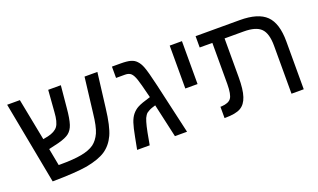

<svg xmlns="http://www.w3.org/2000/svg" viewBox="-67 -959 2196 1324"><g transform="rotate(-20 1031.5 -297.0)"><path d="M314 -439.9 326.2 -599.1H418.9L403.8 -439Q397 -360.8 383.8 -320.8Q371.6 -284.2 346.7 -264.4Q321.8 -244.6 266.1 -230L192.9 -212.9L216.8 -86.9H229Q326.2 -86.9 385.5 -98.1Q444.8 -109.4 479 -133.8Q511.7 -158.2 532.2 -203.1Q551.8 -247.1 562 -342.8L592.8 -599.1H687L655.8 -346.2Q640.6 -216.3 612.8 -155.8Q584.5 -94.7 534.2 -61Q485.8 -28.8 394 -11.2Q305.7 3.4 139.2 4.9L24.9 -599.1H118.2L178.2 -291L213.9 -297.9Q266.1 -309.6 288.1 -338.9Q309.6 -369.1 314 -439.9Z M793.9 -599.1H856.9Q903.8 -599.1 929.9 -591.8Q956.1 -584.5 972.2 -566.9Q990.7 -548.3 1002.9 -516.1Q1017.1 -479.5 1042 -372.1L1127 0H1038.1L982.9 -246.1Q966.3 -241.2 955.6 -237.5Q944.8 -233.9 934.3 -228Q923.8 -222.2 917.7 -217.8Q911.6 -213.4 905 -203.6Q898.4 -193.8 894.8 -185.5Q891.1 -177.2 886.2 -160.6Q881.3 -144 877.9 -129.2Q874.5 -114.3 869.1 -87.9L853 0H760.7L777.8 -88.9Q790 -153.8 801 -186.8Q812 -219.7 829.1 -241.2Q848.6 -265.1 873 -277.8Q898.9 -292 967.8 -312Q939 -428.7 930.2 -452.1Q918 -488.3 902.8 -502.2Q887.7 -516.1 859.9 -516.1H793.9Z M1217.8 -284.2V-599.1H1307.6V-284.2Z M1500.5 -213.9V-516.1H1407.7V-599.1H1731.4Q1866.2 -599.1 1924.8 -541.5Q1983.4 -483.9 1983.4 -351.1V0H1893.6V-352.1Q1893.6 -442.4 1856.9 -479.2Q1820.3 -516.1 1730.5 -516.1H1590.3V-231.9Q1590.3 -141.1 1573.7 -91.8Q1557.6 -42 1521 -21Q1484.4 0 1407.7 0H1402.3V-83H1410.6Q1462.9 -85.9 1481.4 -111.6Q1500 -137.2 1500.5 -213.9Z"/></g></svg>

Font: Libra Sans Modern
Style: Regular
Weight: 400
Foundry: Stefan Peev, Context Ltd
Version: Version 1.000